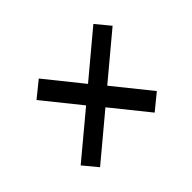

<svg xmlns="http://www.w3.org/2000/svg" viewBox="-91 -632 731 731"><g transform="rotate(-45 275.0 -266.0)"><path d="M508.8 -411.1 333 -264.2 452.1 -116.2 388.2 -64 270 -210.9 94.2 -64 46.9 -121.1 223.1 -268.1 104 -416 168 -467.8 286.1 -320.8 461.9 -467.8Z"/></g></svg>

Font: Code New Roman
Style: Italic
Weight: 400
Italic angle: -11°
Monospace: yes
Designer: Sam Radian
Foundry: Code New Roman
Version: Version 1.508 October 19, 2014